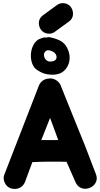

<svg xmlns="http://www.w3.org/2000/svg" viewBox="-20 -1225 651 1246"><path d="M10 -41Q22 -13 48.5 -3.5Q75 6 101.5 -3.5Q128 -13 141 -41L190 -173Q300 -178 412 -175L470 -43Q481 -18 500.5 -8Q520 2 541.5 -0.5Q563 -3 580.5 -16Q598 -29 605 -49.5Q612 -70 602 -96L533 -276L446 -491L372 -675Q361 -696 339.5 -707.5Q318 -719 296 -715Q275 -714 258 -702Q241 -690 233 -671L9 -94Q-2 -68 10 -41ZM248 -316 305 -460 358 -316Q322 -316 294.5 -316Q267 -316 248 -316ZM317 -740Q366 -739 395 -765Q424 -791 430.5 -831Q437 -871 417 -912Q400 -947 367.5 -962.5Q335 -978 298 -984Q286 -983 280 -981Q277 -982 273 -982Q271 -982 269 -982Q267 -982 265 -982Q257 -980 250 -977Q245 -975 239 -973Q232 -971 231 -970Q208 -956 195 -929.5Q182 -903 180.5 -871.5Q179 -840 189 -812.5Q199 -785 222 -770Q246 -754 267 -747.5Q288 -741 317 -740ZM313 -826Q290 -823 277 -838.5Q264 -854 265.5 -872.5Q267 -891 287 -899Q293 -898 300 -898Q307 -897 313 -894Q333 -888 342 -872.5Q351 -857 344.5 -842.5Q338 -828 313 -826ZM288 -1007Q316 -1003 338 -1020L427 -1085Q451 -1102 453.5 -1128.5Q456 -1155 441.5 -1177Q427 -1199 398 -1204Q371 -1208 348 -1191L259 -1126Q235 -1108 232.5 -1082Q230 -1056 244.5 -1034Q259 -1012 288 -1007Z"/></svg>

Font: Balsamiq Sans
Style: Bold
Weight: 700
Designer: Michael Angeles
Foundry: Balsamiq SRL
Version: Version 1.020; ttfautohint (v1.8.4.7-5d5b);gftools[0.9.26]